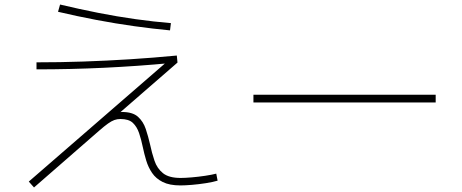

<svg xmlns="http://www.w3.org/2000/svg" viewBox="-20 -795 2040 847"><path d="M130 32 107 6 733 -537 735 -517Q586 -503 438.5 -496Q291 -489 141 -489V-520Q245 -520 347.5 -523.5Q450 -527 553 -533.5Q656 -540 760 -550L763 -519L481 -274L470 -285Q480 -294 491.5 -297.5Q503 -301 518 -301Q565 -301 588.5 -280Q612 -259 623 -226Q634 -193 642 -158Q650 -120 661.5 -86Q673 -52 699 -31Q725 -10 777 -10Q796 -10 825.5 -12.5Q855 -15 885 -19.5Q915 -24 934 -29L940 2Q920 8 888.5 13Q857 18 826.5 20.5Q796 23 776 23Q728 23 698 8Q668 -7 651 -32Q634 -57 625 -87Q616 -117 610 -146Q603 -180 593.5 -208Q584 -236 566 -253Q548 -270 511 -270Q497 -270 484.5 -265.5Q472 -261 456.5 -250Q441 -239 418 -219ZM730 -661Q655 -668 572.5 -679.5Q490 -691 405.5 -707Q321 -723 236 -743L245 -775Q329 -755 412.5 -738.5Q496 -722 578 -710.5Q660 -699 734 -693Z M1098 -343V-377H1902V-343Z"/></svg>

Font: M PLUS 2 Thin ExtraLight
Style: Regular
Weight: 250
Version: Version 1.001